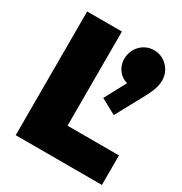

<svg xmlns="http://www.w3.org/2000/svg" viewBox="-167 -835 906 957"><g transform="rotate(30 286.0 -356.0)"><path d="M59 0H555V-170H259V-712H59ZM337 -600C337 -550 371 -511 410 -502L344 -379L432 -331L519 -491C548 -544 555 -575 555 -600C555 -663 505 -712 446 -712C383 -712 337 -661 337 -600Z"/></g></svg>

Font: MV Cash Black
Style: Regular
Weight: 900
Designer: Rodrigo Fuenzalida
Foundry: fragTYPE
Version: Version 1.100;Glyphs 3.1.2 (3151)